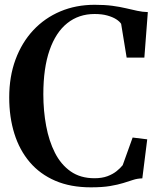

<svg xmlns="http://www.w3.org/2000/svg" viewBox="-20 -772 676 802"><path d="M359.5 10.5Q274.5 10.5 210.8 -17Q147 -44.5 104.2 -94.8Q61.5 -145 40 -213.8Q18.5 -282.5 18.5 -365Q18.5 -452.5 45 -523.8Q71.5 -595 119.2 -646Q167 -697 232.2 -724.5Q297.5 -752 375.5 -752Q417.5 -752 449.2 -747.8Q481 -743.5 506.2 -737.5Q531.5 -731.5 553.5 -726.8Q575.5 -722 597.5 -721.5L583 -531.5H509L486 -672.5Q479.5 -682.5 465 -691.8Q450.5 -701 428.2 -707.2Q406 -713.5 375 -713.5Q309 -713.5 261 -675.2Q213 -637 187 -562.2Q161 -487.5 161 -378Q161 -309.5 172.8 -246.2Q184.5 -183 209.5 -133.8Q234.5 -84.5 275.2 -56Q316 -27.5 374.5 -27.5Q406 -27.5 428.8 -36Q451.5 -44.5 467.2 -57.2Q483 -70 492.5 -82L534 -197.5L595 -190L574.5 -27Q554 -26.5 535.8 -20.5Q517.5 -14.5 495 -7.5Q472.5 -0.5 440.2 5Q408 10.5 359.5 10.5Z"/></svg>

Font: Merriweather 96pt SemiBold
Style: Regular
Weight: 600
Version: Version 2.100